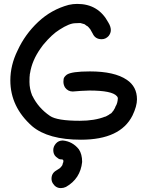

<svg xmlns="http://www.w3.org/2000/svg" viewBox="-20 -716 762 984"><path d="M395 0Q227 0 145 -69Q33 -168 33 -304Q33 -382 70 -457Q108 -540 175.5 -603.5Q243 -667 332 -691Q354 -696 376 -696Q484 -696 535 -601Q548 -580 548 -562Q548 -546 537 -532Q522 -515 501 -515Q468 -515 455 -544Q453 -549 442 -567Q441 -567 440 -569Q435 -576 428 -582Q426 -582 420.5 -586.5Q415 -591 413 -592Q394 -597 393.5 -597.5Q393 -598 391 -598Q372 -598 366 -597Q336 -597 285 -564Q246 -540 202 -487Q201 -485 198.5 -482.5Q196 -480 188 -468Q144 -406 134 -341L132 -333L133 -335Q131 -326 131 -296Q131 -261 145 -226Q146 -226 146 -225Q176 -163 236 -122Q272 -97 389 -97Q465 -97 518 -118Q521 -118 524 -120Q540 -128 545 -133Q549 -133 555 -141Q556 -143 557 -144Q558 -145 558.5 -146Q559 -147 560 -147L570 -164Q570 -167 572 -170Q583 -187 584 -213Q583 -215 583 -216.5Q583 -218 582 -219Q581 -220 579 -223Q555 -252 438 -252Q395 -251 353 -247Q328 -247 313 -268Q305 -282 305 -297Q305 -300 306 -310.5Q307 -321 322 -333Q346 -350 441 -350Q567 -350 630 -307Q682 -272 682 -207Q682 -172 659 -124Q597 0 395 0ZM292 248Q266 248 251 224Q244 213 244 200Q244 172 268 158L282 149Q284 149 292.5 140Q301 131 301 124Q305 115 305 110Q305 102 298 101Q297 101 289 100.5Q281 100 267 87.5Q253 75 253 53Q253 35 266.5 19.5Q280 4 302 4Q352 9 384 49Q401 74 401 114Q392 200 318 242Q305 248 292 248Z"/></svg>

Font: Bad Comic
Style: Regular
Weight: 400
Designer: GGBotNet
Foundry: f0n7
Version: 0.9